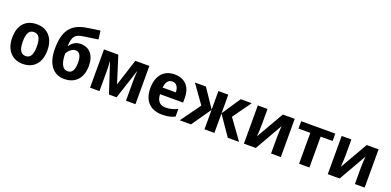

<svg xmlns="http://www.w3.org/2000/svg" viewBox="-1 -1661 5228 2567"><g transform="rotate(20 2613.5 -377.5)"><path d="M544 -273C544 -454 440 -554 295 -554C138 -554 43 -454 43 -273C43 -92 147 10 292 10C448 10 544 -92 544 -273ZM194 -273C194 -384 222 -442 293 -442C365 -442 393 -384 393 -273C393 -162 365 -102 294 -102C223 -102 194 -162 194 -273Z M630 -326C630 -109 729 10 882 10C1032 10 1136 -83 1136 -268C1136 -424 1056 -507 935 -507C857 -507 807 -461 786 -424H779C785 -561 821 -597 927 -613C984 -622 1073 -635 1136 -644L1120 -765C1051 -755 981 -746 916 -734C706 -696 630 -566 630 -326ZM890 -103C806 -103 781 -208 781 -316C793 -344 842 -403 899 -403C962 -403 985 -346 985 -256C985 -142 947 -103 890 -103Z M1896 -544H1696L1574 -164L1454 -544H1250V0H1384V-276C1384 -332 1382 -378 1378 -419H1381L1519 0H1627L1764 -418H1767C1763 -378 1761 -329 1761 -280V0H1896Z M2254 -554C2108 -554 2009 -457 2009 -268C2009 -81 2119 10 2273 10C2355 10 2407 -2 2457 -28V-137C2401 -109 2351 -95 2285 -95C2205 -95 2161 -148 2159 -238H2487V-307C2487 -464 2398 -554 2254 -554ZM2257 -454C2319 -454 2348 -403 2349 -333H2162C2167 -414 2204 -454 2257 -454Z M3352 -544H3196L3019 -280V-544H2878V-280L2700 -544H2544L2730 -283L2526 0H2686L2878 -276V0H3019V-276L3210 0H3370L3166 -283Z M3577 -544H3439V0H3608L3833 -393C3830 -363 3825 -283 3825 -234V0H3964V-544H3795L3569 -151C3572 -172 3577 -268 3577 -310Z M4541 -439V-544H4056V-439H4224V0H4371V-439Z M4770 -544H4632V0H4801L5026 -393C5023 -363 5018 -283 5018 -234V0H5157V-544H4988L4762 -151C4765 -172 4770 -268 4770 -310Z"/></g></svg>

Font: Noto Sans Display
Style: Bold
Weight: 700
Designer: Monotype Design Team
Foundry: Monotype Imaging Inc.
Version: Version 1.900